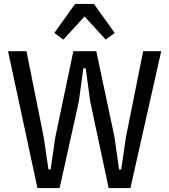

<svg xmlns="http://www.w3.org/2000/svg" viewBox="-20 -959 862 979"><path d="M171 0 21 -698H115L203 -259L227 -95H238L262 -259L354 -698H471L564 -259L587 -95H598L622 -259L710 -698H802L645 0H534L440 -442L417 -611H405L382 -442L284 0ZM459 -939 565 -791 519 -757 411 -875 303 -757 257 -791 363 -939Z"/></svg>

Font: IBM Plex Sans Cond Text
Style: Regular
Weight: 450
Width: 3
Designer: Mike Abbink, Paul van der Laan, Pieter van Rosmalen
Foundry: Bold Monday
Version: Version 1.3